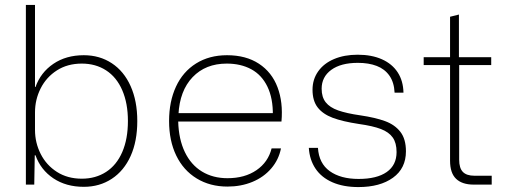

<svg xmlns="http://www.w3.org/2000/svg" viewBox="-20 -749 2047 779"><path d="M124 -119H121L119 0H85V-729H122V-396H124Q145 -455 196.5 -490Q248 -525 320 -525Q384 -525 433.5 -492.5Q483 -460 510 -399.5Q537 -339 537 -258Q537 -176 510 -116Q483 -56 433.5 -23.5Q384 9 320 9Q248 9 196.5 -25.5Q145 -60 124 -119ZM499 -258Q499 -330 476 -383Q453 -436 410.5 -463.5Q368 -491 312 -491Q254 -491 211 -463.5Q168 -436 145 -390.5Q122 -345 122 -293V-222Q122 -170 145 -124.5Q168 -79 211 -51.5Q254 -24 312 -24Q368 -24 410.5 -51.5Q453 -79 476 -132Q499 -185 499 -258Z M666 -258Q666 -337 694 -397.5Q722 -458 775.5 -491.5Q829 -525 901 -525Q978 -525 1030.5 -490.5Q1083 -456 1106 -395Q1129 -334 1122 -256H703Q705 -184 730 -132Q755 -80 799.5 -53Q844 -26 903 -26Q973 -26 1020.5 -58.5Q1068 -91 1082 -147H1120Q1111 -101 1080.5 -65.5Q1050 -30 1004 -11Q958 8 903 8Q832 8 778 -25Q724 -58 695 -118Q666 -178 666 -258ZM699 -290H1092L1087 -281Q1088 -350 1065 -397.5Q1042 -445 999.5 -468Q957 -491 900 -491Q814 -491 761.5 -436Q709 -381 704 -284Z M1233 -149H1270Q1274 -86 1318 -54.5Q1362 -23 1435 -23Q1509 -23 1549 -51Q1589 -79 1589 -132Q1589 -169 1573.5 -191Q1558 -213 1525.5 -225.5Q1493 -238 1436 -246Q1370 -256 1330 -271Q1290 -286 1269 -313Q1248 -340 1248 -385Q1248 -427 1271 -459.5Q1294 -492 1335.5 -509.5Q1377 -527 1431 -527Q1488 -527 1529.5 -508.5Q1571 -490 1593.5 -455.5Q1616 -421 1617 -373H1581Q1579 -415 1560 -442Q1541 -469 1508.5 -481.5Q1476 -494 1432 -494Q1363 -494 1324 -465.5Q1285 -437 1285 -389Q1285 -355 1301.5 -334Q1318 -313 1352 -301Q1386 -289 1442 -281Q1503 -272 1542.5 -257.5Q1582 -243 1604.5 -214Q1627 -185 1627 -135Q1627 -66 1574.5 -28Q1522 10 1434 10Q1373 10 1328.5 -9.5Q1284 -29 1260 -65Q1236 -101 1233 -149Z M1806 -97V-485H1699V-517H1806V-681L1842 -690V-517H1973V-485H1843V-101Q1843 -67 1858 -51.5Q1873 -36 1905 -36H1975V0H1902Q1855 0 1830.5 -23.5Q1806 -47 1806 -97Z"/></svg>

Font: Mona Sans VF XLt
Style: Regular
Weight: 200
Designer: Deni Anggara
Foundry: GitHub
Version: Version 2.000;Glyphs 3.2.3 (3260)